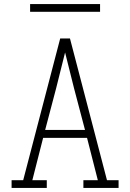

<svg xmlns="http://www.w3.org/2000/svg" viewBox="-20 -924 640 944"><path d="M37 0V-38H94L276 -735H324L506 -38H563V0H390V-38H461L408 -246H192L139 -38H210V0ZM202 -285H398L344 -490Q333 -534 322 -578Q311 -622 300 -666Q289 -622 278 -578Q267 -534 256 -490ZM128 -866V-904H472V-866Z"/></svg>

Font: Iosevka Etoile Extralight
Style: Regular
Weight: 200
Designer: Belleve Invis
Foundry: Belleve Invis
Version: Version 22.1.2; ttfautohint (v1.8.4)